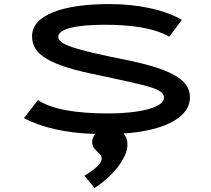

<svg xmlns="http://www.w3.org/2000/svg" viewBox="-20 -651 1040 946"><path d="M446 275C535 218 608 129 608 61C608 39 601 20 589 7C814 -9 916 -84 916 -170C916 -252 842 -307 596 -357C344 -407 267 -433 267 -469C267 -512 366 -529 498 -529C626 -529 741 -513 814 -470L876 -553C790 -604 656 -631 520 -631C284 -631 138 -575 138 -473C138 -384 216 -329 478 -278C712 -227 788 -215 788 -169C788 -120 662 -92 514 -92C356 -92 235 -112 167 -158L98 -69C187 -22 307 5 449 9C440 21 434 34 434 48C434 93 481 99 481 130C481 153 452 181 396 215Z"/></svg>

Font: Inconsolata UltraExpanded
Style: Bold
Weight: 700
Width: 9
Monospace: yes
Designer: Raph Levien, Cyreal, Brenton Simpson
Foundry: Raph Levien, Cyreal, Google
Version: Version 3.100